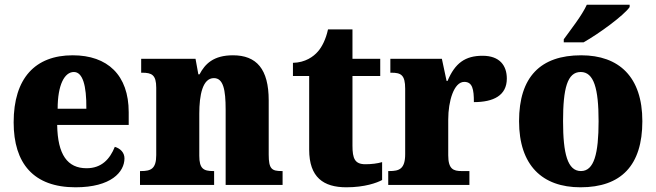

<svg xmlns="http://www.w3.org/2000/svg" viewBox="-20 -786 2789 816"><path d="M301 10C452 10 509 -55 509 -113C509 -138 491 -155 468 -162C447 -110 412 -71 348 -71C267 -71 225 -128 223 -255H527V-309C527 -467 437 -551 289 -551C130 -551 38 -454 38 -266C38 -91 123 10 301 10ZM347 -324H225C225 -425 254 -480 294 -480C331 -480 348 -424 347 -324Z M575 0H890V-59H886C845 -59 827 -69 827 -124V-303C827 -382 841 -454 889 -454C929 -454 939 -405 939 -320V0H1181V-59H1177C1135 -59 1122 -68 1122 -129V-359C1122 -493 1070 -551 970 -551C887 -551 851 -514 828 -470H823L811 -536H580V-477H584C625 -477 644 -468 644 -413V-127C644 -68 621 -59 579 -59H575Z M1452 10C1530 10 1582 -9 1604 -21V-97C1584 -91 1558 -88 1533 -88C1488 -88 1478 -112 1478 -167V-463H1596V-536H1478V-661H1374C1365 -619 1348 -586 1331 -567C1313 -546 1278 -520 1225 -519V-463H1294V-150C1294 -32 1355 10 1452 10Z M1630 0H1975V-59H1942C1907 -59 1885 -67 1885 -126V-278C1885 -356 1909 -438 1953 -438C1988 -438 1994 -407 1994 -352C2077 -352 2134 -380 2134 -452C2134 -507 2104 -549 2031 -549C1957 -549 1914 -518 1882 -442H1878L1858 -536H1639V-477H1643C1684 -477 1702 -468 1702 -409V-131C1702 -68 1677 -59 1635 -59H1630Z M2376 -619V-606H2460C2526 -643 2632 -721 2656 -756V-766H2474C2454 -721 2404 -658 2376 -619ZM2447 10C2620 10 2710 -83 2710 -271C2710 -459 2611 -551 2450 -551C2277 -551 2186 -459 2186 -271C2186 -83 2285 10 2447 10ZM2449 -59C2392 -59 2373 -133 2373 -271C2373 -410 2391 -480 2448 -480C2504 -480 2524 -410 2524 -271C2524 -133 2505 -59 2449 -59Z"/></svg>

Font: Noto Serif Tamil SemiCondensed Black
Style: Regular
Weight: 900
Width: 4
Designer: Indian Type Foundry, Tom Grace, and the Monotype Design Team
Foundry: Monotype Imaging Inc.
Version: Version 2.004